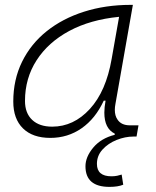

<svg xmlns="http://www.w3.org/2000/svg" viewBox="-20 -542 626 769"><path d="M418.5 206.5Q322.3 206.5 322.3 124Q322.3 86.4 353.5 49.1Q384.8 11.7 439.5 -2V-6.8Q397.9 -27.3 397.9 -90.8Q397.9 -112.3 402.8 -138.7H395.5Q362.3 -66.9 306.9 -28.3Q251.5 10.3 181.6 10.3Q110.8 10.3 72 -27.8Q33.2 -65.9 33.2 -135.3Q33.2 -223.1 68.4 -294.7Q103.5 -366.2 167 -417Q230.5 -467.8 316.4 -495.1Q402.3 -522.5 503.4 -522.5H512.2L442.4 -126Q439.9 -113.3 439.9 -102.1Q439.9 -78.1 450.7 -63Q465.8 -40 500.5 -40H534.7L526.9 4.9H515.1Q481 4.9 447 18.6Q413.1 32.2 390.6 56.9Q368.2 81.5 368.2 114.3Q368.2 164.1 426.3 164.1Q439 164.1 449.5 161.9Q460 159.7 467.3 157.2L473.6 197.8Q452.6 206.5 418.5 206.5ZM189 -34.7Q274.9 -34.7 339.8 -105.5Q404.8 -176.3 427.2 -306.2L457 -474.6Q341.8 -463.4 257.3 -418Q172.9 -372.6 126.5 -300.5Q80.1 -228.5 80.1 -137.7Q80.1 -88.9 108.9 -61.8Q137.7 -34.7 189 -34.7Z"/></svg>

Font: CaskaydiaCove NFP ExtraLight
Style: Italic
Weight: 200
Italic angle: -10°
Designer: Aaron Bell
Foundry: Saja Typeworks
Version: Version 2111.001; VTT 6.35;Nerd Fonts 3.1.1